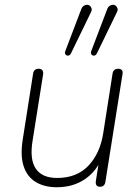

<svg xmlns="http://www.w3.org/2000/svg" viewBox="-20 -779 585 807"><path d="M219 8Q167 8 131 -13.5Q95 -35 80 -78.5Q65 -122 75 -189L119 -469Q122 -490 143 -490Q153 -490 158 -483.5Q163 -477 161 -465L117 -188Q104 -109 130.5 -70Q157 -31 220 -31Q303 -31 352 -83Q401 -135 414 -220L453 -469Q456 -490 477 -490Q487 -490 492 -484.5Q497 -479 495 -468L423 -15Q420 6 400 6Q390 6 385.5 -0.5Q381 -7 383 -19L399 -120H410Q387 -60 337 -26Q287 8 219 8ZM471 -727 387 -554Q384 -548 379 -546Q374 -544 369.5 -546Q365 -548 363 -552.5Q361 -557 363 -563L430 -739Q434 -750 441 -754.5Q448 -759 455 -759Q462 -759 467 -754.5Q472 -750 474 -743Q476 -736 471 -727ZM362 -727 278 -554Q275 -548 270 -546Q265 -544 260.5 -546Q256 -548 254 -552.5Q252 -557 254 -563L321 -739Q325 -750 332 -754.5Q339 -759 346 -759Q353 -759 358 -754.5Q363 -750 365 -743Q367 -736 362 -727Z"/></svg>

Font: Nunito Variable Extra Light
Style: Italic
Weight: 200
Italic angle: -9°
Designer: Vernon Adams
Foundry: Vernon Adams
Version: Version 3.602